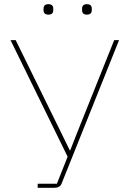

<svg xmlns="http://www.w3.org/2000/svg" viewBox="-20 -888 613 908"><path d="M186 -839.8V-847.2Q186 -868.2 209 -868.2Q231.9 -868.2 231.9 -847.2V-839.8Q231.9 -818.8 209 -818.8Q186 -818.8 186 -839.8ZM368.2 -839.8V-847.2Q368.2 -868.2 391.1 -868.2Q414.1 -868.2 414.1 -847.2V-839.8Q414.1 -818.8 391.1 -818.8Q368.2 -818.8 368.2 -839.8ZM158.2 0V-19H249L299.8 -147L29.8 -698.2H54.2L272.9 -252.9L310.1 -176.8H312L341.8 -252.9L520 -698.2H543L271 -19Q262.7 0 237.8 0Z"/></svg>

Font: Anuphan Thin
Style: Regular
Weight: 250
Designer: Mike Abbink, Paul van der Laan, Pieter van Rosmalen, Mint Tantisuwanna
Foundry: Bold Monday; Cadson Demak
Version: Version 3.002;hotconv 1.0.109;makeotfexe 2.5.65596